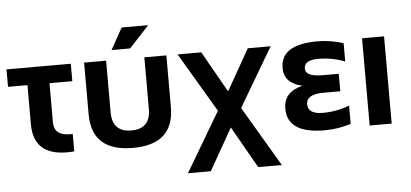

<svg xmlns="http://www.w3.org/2000/svg" viewBox="-56 -818 2404 1124"><g transform="rotate(-5 1146.0 -256.0)"><path d="M0 -512.7H377.9V-410.2H243.7V-180.7Q243.7 -102.1 336.9 -102.1Q344.7 -102.1 353.5 -102.5V0Q331.1 2 310.5 2Q114.3 2 114.3 -180.7V-410.2H0Z M456.1 -209V-512.7H585.4V-209Q585.4 -92.8 697.8 -92.8Q810.1 -92.8 810.1 -209V-512.7H939.5V-209Q939.5 9.8 697.8 9.8Q456.1 9.8 456.1 -209ZM692.9 -698.2H848.6L731.9 -571.8H622.6Z M1211.9 -163.6 1005.4 -512.7H1144.5L1281.2 -271.5L1418 -512.7H1552.2L1348.6 -167.5L1557.1 185.5H1418L1278.8 -59.6L1139.6 185.5H1005.4Z M1979.5 -385.7Q1906.2 -415 1823.2 -415Q1740.2 -415 1740.2 -365.2Q1740.2 -317.4 1840.3 -317.4H1935.5V-214.8H1838.9Q1735.4 -214.8 1735.4 -156.2Q1735.4 -97.7 1823.2 -97.7Q1906.2 -97.7 1979.5 -127V-19.5Q1906.2 4.9 1823.2 4.9Q1606 4.9 1606 -141.6Q1606 -239.3 1717.3 -266.1Q1610.8 -290 1610.8 -379.9Q1610.8 -517.6 1828.1 -517.6Q1906.2 -517.6 1979.5 -493.2Z M2218.8 -512.7V0H2089.4V-512.7Z"/></g></svg>

Font: SansationBold
Style: Bold
Weight: 700
Designer: Bernd Montag
Version: Version 1.301